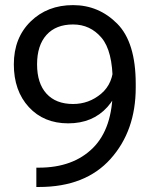

<svg xmlns="http://www.w3.org/2000/svg" viewBox="-20 -746 604 766"><path d="M35.2 -489.3Q35.2 -383.8 95 -318.8Q154.8 -253.9 252 -253.9Q349.6 -253.9 408.2 -318.8Q466.8 -383.8 466.8 -489.3H432.6Q432.6 -413.6 383.8 -372.3Q335 -331.1 271.5 -331.1Q203.1 -331.1 165.5 -372.3Q127.9 -413.6 127.9 -489.3Q127.9 -564.9 165.5 -606.7Q203.1 -648.4 271.5 -648.4Q339.8 -648.4 384.8 -595.7Q429.7 -543 429.7 -416V-391.6Q429.7 -233.9 350.6 -155.5Q271.5 -77.1 134.8 -77.1H125V0H135.3Q320.8 0 421.1 -112.1Q521.5 -224.1 521.5 -396.5V-411.1Q521.5 -577.1 447.8 -651.4Q374 -725.6 271.5 -725.6Q168.9 -725.6 102.1 -660.2Q35.2 -594.7 35.2 -489.3Z"/></svg>

Font: Roboto Flex
Style: Regular
Weight: 400
Designer: Berlow after Robertson
Foundry: Google
Version: Version 3.200;gftools[0.9.32]